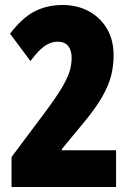

<svg xmlns="http://www.w3.org/2000/svg" viewBox="-20 -744 535 764"><path d="M441.9 0H25.9V-119.1L161.1 -299.8Q206.1 -360.4 228.3 -398.7Q250.5 -437 257.8 -463.1Q265.1 -489.3 265.1 -513.2Q265.1 -543.5 251.5 -560.8Q237.8 -578.1 209 -578.1Q183.6 -578.1 158.9 -561.8Q134.3 -545.4 101.1 -501L20 -609.9Q67.9 -672.9 117.4 -698.5Q167 -724.1 229 -724.1Q287.6 -724.1 333.5 -699.2Q379.4 -674.3 405.8 -629.4Q432.1 -584.5 432.1 -523.9Q432.1 -482.4 422.1 -442.6Q412.1 -402.8 385.5 -356.7Q358.9 -310.5 308.1 -250L226.1 -150.9V-146H441.9Z"/></svg>

Font: Open Sans Condensed ExtraBold
Style: Regular
Weight: 800
Width: 3
Designer: Monotype Design Team
Foundry: Monotype Imaging Inc.
Version: Version 3.000; ttfautohint (v1.8.4)